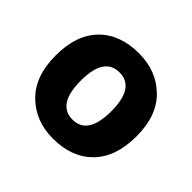

<svg xmlns="http://www.w3.org/2000/svg" viewBox="-138 -725 901 901"><g transform="rotate(45 312.5 -274.5)"><path d="M581 -275Q581 -412 505.5 -485.5Q430 -559 314 -559Q188 -559 116 -485.5Q44 -412 44 -275Q44 -138 119.5 -64Q195 10 311 10Q436 10 508.5 -64Q581 -138 581 -275ZM211 -275Q211 -431 312 -431Q414 -431 414 -275Q414 -118 313 -118Q211 -118 211 -275Z"/></g></svg>

Font: Noto Sans UI Extra
Style: Regular
Weight: 800
Designer: Monotype Design Team
Foundry: Monotype Imaging Inc.
Version: Version 1.901